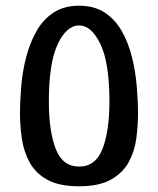

<svg xmlns="http://www.w3.org/2000/svg" viewBox="-20 -634 553 672"><path d="M257 18Q187 18 145.5 -5Q104 -28 83.5 -66Q63 -104 56.5 -149Q50 -194 50 -237Q50 -282 54.5 -334Q59 -386 72 -435.5Q85 -485 108 -525.5Q131 -566 167.5 -590Q204 -614 257 -614Q310 -614 346.5 -590Q383 -566 406 -525.5Q429 -485 441.5 -435.5Q454 -386 458.5 -334Q463 -282 463 -236Q463 -194 457 -149Q451 -104 430.5 -66.5Q410 -29 368.5 -5.5Q327 18 257 18ZM257 -51Q315 -51 339 -113.5Q363 -176 363 -278Q363 -414 331.5 -479.5Q300 -545 257 -545Q213 -545 182 -479.5Q151 -414 151 -279Q151 -175 175 -113Q199 -51 257 -51Z"/></svg>

Font: El Messiri Medium
Style: Regular
Weight: 500
Designer: Mohamed Gaber
Foundry: Kief Type Foundry
Version: Version 2.020; ttfautohint (v1.8.3)